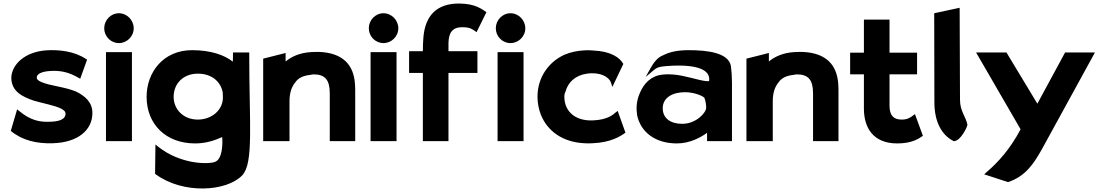

<svg xmlns="http://www.w3.org/2000/svg" viewBox="-20 -789 6237 1087"><path d="M41 -48C106 6 188 25 278 22C424 18 503 -55 503 -148C504 -211 460 -246 412 -270C350 -297 262 -303 213 -325C196 -333 188 -339 188 -350C188 -370 215 -384 263 -387C322 -391 368 -381 424 -349L434 -343L473 -451L467 -455C403 -498 317 -509 241 -504C120 -495 47 -424 44 -350C44 -271 107 -241 172 -219C222 -204 287 -193 324 -175C341 -166 351 -159 351 -144C351 -118 323 -102 270 -100C204 -96 152 -108 88 -161L77 -170Z M570 -629C570 -583 607 -545 653 -545C698 -545 737 -582 737 -629C737 -675 699 -714 653 -714C607 -714 570 -675 570 -629ZM727 10V-494H580V10Z M1100 -112C1017 -112 963 -171 963 -241C963 -315 1017 -372 1100 -372C1177 -372 1229 -329 1241 -266C1241 -257 1242 -246 1242 -237C1242 -166 1179 -112 1100 -112ZM1352 203C1417 133 1391 -91 1391 -482V-492H1299V-482C1299 -474 1299 -455 1298 -440C1251 -477 1175 -505 1067 -505C905 -505 810 -380 810 -241C810 -85 920 23 1084 23C1143 23 1191 8 1238 -13C1241 26 1240 113 1196 128C1156 142 1001 141 876 42L860 29L858 195L862 198C1017 312 1264 296 1352 203Z M1991 10V-270C1991 -283 1991 -296 1990 -309C1984 -423 1920 -489 1789 -495H1788C1773 -495 1756 -495 1740 -494C1677 -490 1631 -469 1597 -441V-489L1470 -457V10H1619V-216C1619 -263 1631 -298 1652 -323C1668 -347 1696 -361 1737 -365C1743 -366 1748 -368 1755 -368C1821 -368 1847 -336 1847 -260V10Z M2068 -629C2068 -583 2105 -545 2151 -545C2196 -545 2235 -582 2235 -629C2235 -675 2197 -714 2151 -714C2105 -714 2068 -675 2068 -629ZM2225 10V-494H2078V10Z M2734 -720C2711 -735 2673 -769 2578 -769C2453 -769 2387 -701 2377 -577C2375 -552 2374 -528 2374 -499H2296V-376H2374V10H2519V-376H2683V-499H2519V-545C2520 -603 2541 -635 2596 -635C2641 -635 2653 -624 2668 -614L2678 -607Z M2787 -629C2787 -583 2824 -545 2870 -545C2915 -545 2954 -582 2954 -629C2954 -675 2916 -714 2870 -714C2824 -714 2787 -675 2787 -629ZM2944 10V-494H2797V10Z M3175 -242C3175 -252 3177 -262 3182 -271C3195 -322 3237 -363 3303 -372C3378 -383 3429 -353 3439 -321L3447 -297L3509 -427C3489 -464 3436 -499 3339 -503C3323 -505 3304 -505 3289 -504C3249 -502 3211 -494 3175 -479C3088 -439 3023 -353 3023 -241C3023 -205 3030 -171 3042 -140C3078 -49 3163 16 3289 22C3303 23 3320 23 3334 22C3440 18 3495 -19 3521 -38L3477 -161L3466 -153C3461 -149 3457 -145 3453 -142C3436 -129 3404 -113 3357 -109C3247 -96 3175 -151 3175 -242Z M3734 -476C3701 -464 3678 -430 3663 -403L3635 -353L3679 -390C3694 -403 3705 -410 3734 -413C3780 -418 4006 -438 3995 -333C3995 -331 3994 -328 3976 -330C3935 -334 3854 -363 3792 -367C3762 -369 3737 -369 3709 -363C3646 -346 3615 -298 3596 -246C3584 -212 3581 -176 3587 -137C3607 -41 3690 23 3812 23C3886 23 3947 -11 3983 -37V10H4124V-320C4124 -354 4122 -384 4118 -415C4105 -490 3987 -505 3879 -505C3812 -505 3770 -494 3734 -476ZM3843 -88C3774 -88 3732 -121 3732 -176C3732 -236 3787 -267 3858 -267C3909 -267 3958 -247 3968 -235C3974 -219 3978 -198 3978 -179C3978 -151 3921 -88 3843 -88Z M4727 10V-270C4727 -283 4727 -296 4726 -309C4720 -423 4656 -489 4525 -495H4524C4509 -495 4492 -495 4476 -494C4413 -490 4367 -469 4333 -441V-489L4206 -457V10H4355V-216C4355 -263 4367 -298 4388 -323C4404 -347 4432 -361 4473 -365C4479 -366 4484 -368 4491 -368C4557 -368 4583 -336 4583 -260V10Z M5205 -20 5160 -143 5149 -135C5133 -123 5117 -112 5085 -112C5038 -112 5016 -136 5016 -191V-368H5172V-491H5016V-678H4871V-491H4793V-368H4871V-171C4872 -67 4922 23 5060 23C5143 23 5182 -4 5205 -20Z M5379 10H5381C5419 10 5458 -74 5457 -83C5449 -127 5415 -159 5415 -224L5413 -745L5269 -714L5270 -210C5270 -104 5308 -26 5379 10Z M5565 186 5552 198 5687 242C5787 209 5833 136 5878 57L6179 -492H6010L5853 -202L5678 -492H5506L5758 -57C5700 53 5632 129 5565 186Z"/></svg>

Font: Bluebird
Style: SfBdExt
Weight: 700
Designer: Jasper
Foundry: Cannot Into Space Fonts
Version: Version 0.98